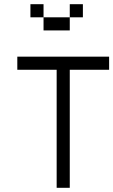

<svg xmlns="http://www.w3.org/2000/svg" viewBox="-20 -895 540 915"><path d="M500 -562.5V-625H62.5V-562.5H250V0H312.5V-562.5ZM375 -812.5V-875H312.5V-812.5H187.5V-750H312.5V-812.5ZM187.5 -812.5V-875H125V-812.5Z"/></svg>

Font: BFUnifontExMono
Style: Regular
Weight: 500
Version: Version 15.0.06